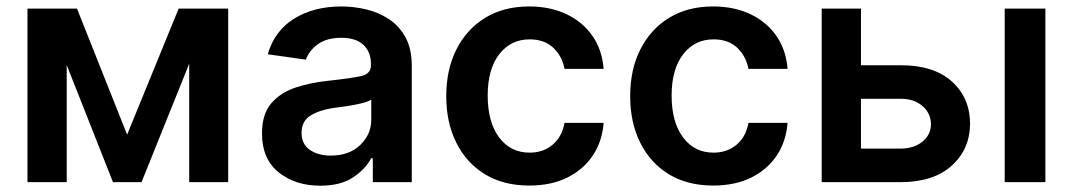

<svg xmlns="http://www.w3.org/2000/svg" viewBox="-20 -573 3375 604"><path d="M335.4 0 189.9 -368.2V0H66.4V-545.9H222.2L379.9 -149.4L542 -545.9H697.8V0H575.2V-372.6L425.3 0Z M987.3 11.2Q909.2 11.2 856.7 -30.8Q804.2 -72.8 804.2 -153.3Q804.2 -214.8 834 -248.8Q863.8 -282.7 911.4 -298.1Q959 -313.5 1011.7 -318.8Q1084 -326.7 1115.5 -333.5Q1147 -340.3 1147 -368.2V-370.6Q1147 -410.2 1123 -432.1Q1099.1 -454.1 1054.2 -454.1Q1007.3 -454.1 979.5 -433.6Q951.7 -413.1 942.4 -385.3L822.3 -402.3Q843.8 -476.6 905.8 -514.6Q967.8 -552.7 1053.7 -552.7Q1092.8 -552.7 1131.8 -543.5Q1170.9 -534.2 1203.4 -512.9Q1235.8 -491.7 1255.6 -455.6Q1275.4 -419.4 1275.4 -365.2V0H1152.8V-75.2H1147.5Q1129.9 -41 1090.6 -14.9Q1051.3 11.2 987.3 11.2ZM1020.5 -83.5Q1078.6 -83.5 1113.3 -116.9Q1147.9 -150.4 1147.9 -195.8V-259.8Q1139.2 -253.4 1117.2 -248Q1095.2 -242.7 1070.6 -239Q1045.9 -235.4 1029.3 -233.4Q985.8 -227.1 957.3 -209.7Q928.7 -192.4 928.7 -155.3Q928.7 -119.6 954.6 -101.6Q980.5 -83.5 1020.5 -83.5Z M1645 10.7Q1563.5 10.7 1505.1 -25.1Q1446.8 -61 1415.3 -124.5Q1383.8 -188 1383.8 -270.5Q1383.8 -354 1415.8 -417.5Q1447.8 -481 1506.1 -516.8Q1564.5 -552.7 1644.5 -552.7Q1710.9 -552.7 1762.2 -528.3Q1813.5 -503.9 1844 -459.7Q1874.5 -415.5 1878.9 -356.4H1755.9Q1748.5 -396 1720.7 -422.6Q1692.9 -449.2 1646 -449.2Q1586.9 -449.2 1550.5 -402.3Q1514.2 -355.5 1514.2 -272.5Q1514.2 -189 1550 -140.9Q1585.9 -92.8 1646 -92.8Q1689 -92.8 1718.5 -117.7Q1748 -142.6 1755.9 -186.5H1878.9Q1874.5 -128.4 1845 -84Q1815.4 -39.6 1764.6 -14.4Q1713.9 10.7 1645 10.7Z M2223.6 10.7Q2142.1 10.7 2083.7 -25.1Q2025.4 -61 1993.9 -124.5Q1962.4 -188 1962.4 -270.5Q1962.4 -354 1994.4 -417.5Q2026.4 -481 2084.7 -516.8Q2143.1 -552.7 2223.1 -552.7Q2289.6 -552.7 2340.8 -528.3Q2392.1 -503.9 2422.6 -459.7Q2453.1 -415.5 2457.5 -356.4H2334.5Q2327.1 -396 2299.3 -422.6Q2271.5 -449.2 2224.6 -449.2Q2165.5 -449.2 2129.2 -402.3Q2092.8 -355.5 2092.8 -272.5Q2092.8 -189 2128.7 -140.9Q2164.6 -92.8 2224.6 -92.8Q2267.6 -92.8 2297.1 -117.7Q2326.7 -142.6 2334.5 -186.5H2457.5Q2453.1 -128.4 2423.6 -84Q2394 -39.6 2343.3 -14.4Q2292.5 10.7 2223.6 10.7Z M2688.5 -367.7H2813Q2916.5 -368.2 2973.9 -317.1Q3031.2 -266.1 3031.7 -184.1Q3031.2 -103.5 2973.9 -51.8Q2916.5 0 2813 0H2564.9V-545.9H2688.5ZM2688.5 -262.2V-105.5H2813Q2854.5 -105.5 2881.3 -127Q2908.2 -148.4 2908.7 -182.1Q2908.2 -217.3 2881.3 -240Q2854.5 -262.7 2813 -262.2ZM3140.6 0V-545.9H3268.6V0Z"/></svg>

Font: Inter Semi Bold
Style: Regular
Weight: 600
Designer: Rasmus Andersson
Foundry: rsms
Version: Version 4.000;git-e0f93cc